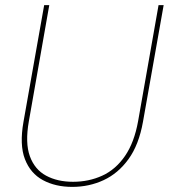

<svg xmlns="http://www.w3.org/2000/svg" viewBox="-20 -720 661 752"><path d="M263 12Q197 12 148 -14.5Q99 -41 77.5 -97Q56 -153 72 -243L153 -700H173L93 -245Q78 -160 97 -108Q116 -56 160.5 -32Q205 -8 266 -8Q328 -8 380.5 -32Q433 -56 469.5 -109Q506 -162 521 -246L601 -700H621L540 -243Q524 -153 483.5 -97Q443 -41 386 -14.5Q329 12 263 12Z"/></svg>

Font: DM Sans 20pt Thin
Style: Italic
Weight: 250
Italic angle: -10°
Version: Version 4.004;gftools[0.9.30]